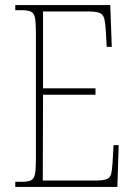

<svg xmlns="http://www.w3.org/2000/svg" viewBox="-20 -734 530 754"><path d="M40 0V-20H65Q90 -20 102 -26Q114 -32 117.5 -51Q121 -70 121 -108V-606Q121 -645 117.5 -663.5Q114 -682 102 -688Q90 -694 65 -694H40V-714H413L419 -550H399L396 -606Q394 -643 389.5 -660.5Q385 -678 370.5 -683.5Q356 -689 325 -689H149V-387H355V-362H149L148 -25H354Q384 -25 398 -30Q412 -35 416 -49.5Q420 -64 422 -94L426 -164H446L441 0Z"/></svg>

Font: Noto Serif Ethiopic Condensed Thin
Style: Regular
Weight: 100
Width: 3
Designer: Monotype Design Team
Foundry: Monotype Imaging Inc.
Version: Version 2.102; ttfautohint (v1.8.4.7-5d5b)